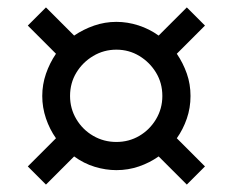

<svg xmlns="http://www.w3.org/2000/svg" viewBox="-20 -528 628 518"><path d="M104 -30 55 -79 131 -155Q114 -179 104 -208.5Q94 -238 94 -269Q94 -300 104 -329Q114 -358 131 -383L55 -459L104 -508L180 -432Q205 -449 234 -459Q263 -469 294 -469Q324 -469 353.5 -459.5Q383 -450 408 -432L484 -508L533 -459L457 -383Q474 -358 484 -329.5Q494 -301 494 -269Q494 -237 484 -208Q474 -179 457 -155L533 -79L484 -30L408 -106Q384 -89 355 -79Q326 -69 294 -69Q265 -69 235.5 -78Q206 -87 180 -106ZM418 -269Q418 -304 401 -332Q384 -360 356 -377Q328 -394 294 -394Q260 -394 231.5 -377Q203 -360 186 -332Q169 -304 169 -269Q169 -235 186 -206.5Q203 -178 231.5 -161.5Q260 -145 294 -145Q328 -145 356 -161.5Q384 -178 401 -206.5Q418 -235 418 -269Z"/></svg>

Font: Kosmopol Plus Jakarta Sans
Style: Regular
Weight: 400
Designer: Gumpita Rahayu
Foundry: Tokotype
Version: Version 2.006